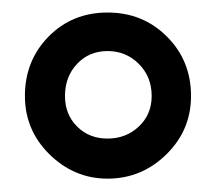

<svg xmlns="http://www.w3.org/2000/svg" viewBox="-20 -622 336 299"><path d="M56.2 -382.5Q95 -343.8 147.5 -343.8Q201.2 -343.8 240 -382.5Q277.5 -420 277.5 -472.5Q277.5 -527.5 240 -565Q202.5 -602.5 147.5 -602.5Q92.5 -602.5 55.6 -565Q18.8 -527.5 18.8 -472.5Q18.8 -420 56.2 -382.5ZM147.5 -542.5Q176.2 -542.5 196.2 -522.5Q216.2 -502.5 216.2 -472.5Q216.2 -443.8 196.2 -425Q176.2 -406.2 147.5 -406.2Q118.8 -406.2 100 -425Q81.2 -443.8 81.2 -472.5Q81.2 -502.5 100 -522.5Q118.8 -542.5 147.5 -542.5Z"/></svg>

Font: Cambay
Style: Regular
Weight: 400
Version: Version 1.180;PS 001.180;hotconv 1.0.70;makeotf.lib2.5.58329